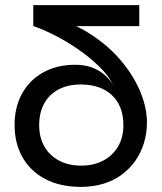

<svg xmlns="http://www.w3.org/2000/svg" viewBox="-20 -719 634 750"><path d="M296 11Q216 11 158 -19Q100 -49 68.5 -103.5Q37 -158 37 -231Q37 -301 66.5 -354Q96 -407 149.5 -436.5Q203 -466 274 -466Q309 -466 336 -456.5Q363 -447 382.5 -431.5Q402 -416 416 -397Q420 -391 424 -384Q410 -413 384 -442Q350 -479 304 -513Q258 -547 207.5 -574Q157 -601 111 -617H110V-699H524V-617H278Q309 -602 336 -584Q409 -536 457 -477Q505 -418 529.5 -357Q554 -296 554 -242Q554 -198 542 -159.5Q530 -121 508 -90Q486 -59 454.5 -36Q423 -13 383 -1Q343 11 296 11ZM297 -72Q346 -72 383 -91.5Q420 -111 441 -146.5Q462 -182 462 -230Q462 -268 450.5 -297.5Q439 -327 417 -347.5Q395 -368 364.5 -378.5Q334 -389 296 -389Q245 -389 208.5 -369.5Q172 -350 152.5 -314.5Q133 -279 133 -230Q133 -182 153.5 -146.5Q174 -111 211 -91.5Q248 -72 297 -72Z"/></svg>

Font: Syne Med Modified
Style: Regular
Weight: 500
Designer: Lucas Descroix
Foundry: Bonjour Monde
Version: Version 2.200